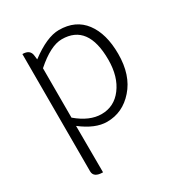

<svg xmlns="http://www.w3.org/2000/svg" viewBox="-183 -673 971 1037"><g transform="rotate(-30 302.5 -154.5)"><path d="M158 238Q100 238 100 198V-533Q148 -533 152 -493L155 -468Q260 -547 335 -547Q439 -547 494 -474Q549 -401 549 -275Q549 -143 480 -65Q412 13 314 13Q241 13 157 -52L158 238ZM309 -38Q388 -38 437 -103Q487 -169 487 -275Q487 -496 324 -496Q254 -496 158 -411V-103Q235 -38 309 -38Z"/></g></svg>

Font: Swei Half Moon CJK SC
Style: Light
Weight: 300
Version: Version 2.071